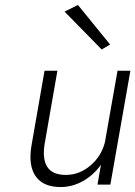

<svg xmlns="http://www.w3.org/2000/svg" viewBox="-20 -746 547 776"><path d="M161 -168Q139 -39 246 -39Q301 -39 345.5 -77Q390 -115 404 -171L455 -460H507L426 0H374L388 -80Q358 -38 315 -14Q272 10 225 10Q154 10 123.5 -34.5Q93 -79 108 -162L160 -460H212ZM241 -699 295 -726 425 -566 391 -546Z"/></svg>

Font: Renner* Light
Style: Light Italic
Weight: 300
Italic angle: -10°
Version: Version 003.000 ; ttfautohint (v0.97) -l 8 -r 50 -G 200 -x 1